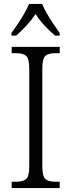

<svg xmlns="http://www.w3.org/2000/svg" viewBox="-20 -951 362 971"><path d="M39 0V-32H63Q96 -32 112 -45.5Q128 -59 128 -110V-603Q128 -655 112 -668.5Q96 -682 63 -682H39V-714H282V-682H259Q225 -682 209.5 -668.5Q194 -655 194 -603V-111Q194 -59 209.5 -45.5Q225 -32 259 -32H282V0ZM38 -784Q52 -803 69.5 -829Q87 -855 102.5 -882Q118 -909 127 -931H193Q202 -909 217.5 -882Q233 -855 250.5 -829Q268 -803 282 -784V-771H258Q228 -797 204 -823Q180 -849 160 -880Q139 -849 115 -823Q91 -797 62 -771H38Z"/></svg>

Font: Noto Serif Armenian SemiCondensed Light
Style: Regular
Weight: 300
Width: 4
Designer: Monotype Design Team
Foundry: Monotype Imaging Inc.
Version: Version 2.008; ttfautohint (v1.8.4.7-5d5b)